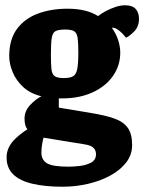

<svg xmlns="http://www.w3.org/2000/svg" viewBox="-20 -542 547 728"><path d="M217 166Q152 166 104 155Q56 144 30.5 119.5Q5 95 5 55Q5 37 11.5 21.5Q18 6 29.5 -7Q41 -20 55 -31Q69 -42 84 -52Q77 -61 75 -71.5Q73 -82 73 -92Q73 -121 94 -143.5Q115 -166 137 -177Q95 -187 68 -212Q41 -237 28 -268.5Q15 -300 15 -329Q15 -393 44.5 -432.5Q74 -472 124 -490.5Q174 -509 236 -509Q272 -509 301 -502Q330 -495 352 -481Q363 -490 380.5 -499.5Q398 -509 417.5 -515.5Q437 -522 454 -522Q482 -522 494.5 -508Q507 -494 507 -471Q507 -441 488.5 -422.5Q470 -404 458 -399L444 -415Q435 -424 425.5 -430.5Q416 -437 404 -437Q421 -413 428.5 -388.5Q436 -364 436 -343Q436 -293 408 -253.5Q380 -214 330.5 -191.5Q281 -169 217 -169H203V-134L323 -114Q378 -105 412.5 -93Q447 -81 464 -58Q481 -35 481 8Q481 45 458.5 74Q436 103 398.5 123.5Q361 144 314 155Q267 166 217 166ZM240 90Q256 90 280.5 87.5Q305 85 324.5 75Q344 65 344 43Q344 28 334.5 18.5Q325 9 299 5L145 -20Q142 -9 139.5 6Q137 21 137 37Q137 64 158 77Q179 90 240 90ZM221 -246Q246 -246 257.5 -253Q269 -260 273 -281Q277 -302 277 -343Q277 -378 274.5 -397Q272 -416 262 -423Q252 -430 227 -430Q203 -430 191.5 -424.5Q180 -419 176.5 -399.5Q173 -380 173 -337Q173 -300 175 -280.5Q177 -261 187 -253.5Q197 -246 221 -246Z"/></svg>

Font: Faustina ExtraBold
Style: Regular
Weight: 800
Designer: Alfonso Garcia
Foundry: http://www.omnibus-type.com
Version: Version 1.200